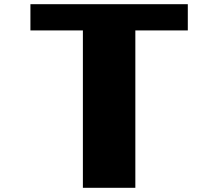

<svg xmlns="http://www.w3.org/2000/svg" viewBox="-20 -895 1040 915"><path d="M125 -875H875V-750H625V0H375V-750H125Z"/></svg>

Font: Dogica Pixel
Style: Bold
Weight: 700
Designer: Roberto Mocci
Version: Version 001.000